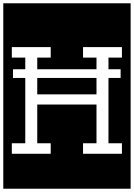

<svg xmlns="http://www.w3.org/2000/svg" viewBox="-32 -937 816 1170"><path d="M-12 213V-917H764V213ZM474 0H711V-64H629V-462H703V-515H629V-586H711V-650H474V-586H556V-515H195V-586H277V-650H40V-586H122V-515H47V-462H122V-64H40V0H277V-64H195V-300H556V-64H474ZM556 -362H195V-462H556Z"/></svg>

Font: Zilla Slab Highlight
Style: Regular
Weight: 400
Designer: Typotheque Type Foundry
Foundry: Typotheque type foundry
Version: Version 1.1; 2017; ttfautohint (v1.6)